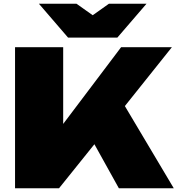

<svg xmlns="http://www.w3.org/2000/svg" viewBox="-20 -1001 944 1021"><path d="M604 -801H342L187 -981H387L473 -920L559 -981H759ZM60 0V-750H316V-342L624 -750H894L644 -437L904 0H612L482 -234L294 0Z"/></svg>

Font: Bounded
Style: Regular
Weight: 900
Designer: Vlad Churkin
Version: Version 1.0